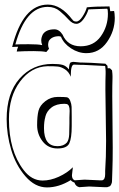

<svg xmlns="http://www.w3.org/2000/svg" viewBox="-20 -786 521 838"><path d="M449 -499 450 -488H460L469 -479Q471 -463 471 -454V-444Q470 -417 470 -366L472 -141Q472 -82 470.5 -44Q469 -6 469 1Q469 8 468.5 9.5Q468 11 467 14.5Q466 18 465 19.5Q464 21 462.5 23.5Q461 26 459 27Q457 28 448 31H434L369 28L326 31Q310 27 305 11Q292 6 289 0Q237 32 185 32Q133 32 91 -16.5Q49 -65 29 -132Q9 -199 9 -266Q9 -379 65.5 -443Q122 -507 209 -507Q237 -507 252.5 -503Q268 -499 281 -483Q281 -493 282 -497Q283 -501 283.5 -504.5Q284 -508 285 -509Q286 -510 287 -512Q288 -514 290 -514Q296 -516 301 -516L332 -513H341Q367 -513 440 -508ZM443 -171 440 -393Q440 -440 441 -464V-474Q441 -482 439 -498Q411 -500 341 -503H330L303 -504Q289 -504 289 -456V-451Q280 -473 263.5 -483.5Q247 -494 232.5 -495.5Q218 -497 187 -497Q116 -495 67.5 -430Q19 -365 19 -266Q19 -128 83 -44Q118 2 166 2Q200 2 236.5 -14.5Q273 -31 298 -56L294 -21Q294 -4 306 1L349 -2L414 1H426Q439 -2 439 -26V-40Q443 -99 443 -171ZM246 -626 238 -628Q206 -628 193 -607Q190 -598 190 -590Q190 -582 194 -573L182 -559Q165 -563 126 -563Q87 -563 53 -561Q54 -569 59 -582Q53 -582 44.5 -581.5Q36 -581 33 -581Q80 -766 189 -766Q246 -766 296 -700V-701Q300 -692 313 -692Q326 -692 340 -713.5Q354 -735 359 -754Q395 -758 458 -758L460 -745L461 -737L478 -738L480 -726Q481 -719 481 -708Q481 -651 447 -602.5Q413 -554 357 -554Q322 -554 290 -575Q258 -596 246 -626ZM451 -726Q451 -744 448 -748Q367 -745 366 -745Q360 -724 345 -703Q330 -682 313 -682Q296 -682 279.5 -700.5Q263 -719 241 -737.5Q219 -756 188 -756Q92 -756 47 -592Q64 -593 105.5 -593Q147 -593 164 -589V-590Q160 -599 160 -610Q160 -622 167 -636Q181 -658 218 -658Q238 -658 253 -635Q275 -584 332 -584Q389 -584 420 -627.5Q451 -671 451 -726ZM293 -278V-236Q293 -183 282.5 -160.5Q272 -138 231 -138Q190 -138 166 -169Q142 -200 142 -239.5Q142 -279 148 -302.5Q154 -326 178 -344.5Q202 -363 232 -363Q262 -363 271.5 -361.5Q281 -360 286.5 -346Q292 -332 292.5 -320Q293 -308 293 -278ZM283 -273 284 -302Q284 -329 271 -332Q267 -333 261 -333Q226 -333 205 -317Q184 -301 178 -277V-276Q172 -256 172 -226Q172 -148 231 -148Q258 -148 272 -164Q281 -176 282 -199.5Q283 -223 283 -247Z"/></svg>

Font: Londrina Shadow
Style: Regular
Weight: 400
Designer: Marcelo Magalhaes
Foundry: Marcelo Magalhaes
Version: Version 1.001 2011